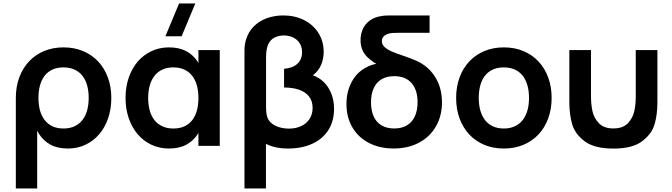

<svg xmlns="http://www.w3.org/2000/svg" viewBox="-20 -822 3785 1082"><path d="M69.2 240V-270.2H189.5V240ZM337.8 -97.8Q373.4 -97.8 400.2 -110.4Q426.9 -122.9 444.6 -145.8Q462.3 -168.7 471.1 -200.3Q479.8 -231.9 479.8 -270.2Q479.8 -309.3 470.9 -341.2Q461.9 -373 444.2 -395.3Q426.4 -417.7 399.9 -429.9Q373.3 -442.2 337.8 -442.2Q301.3 -442.2 274.8 -429.6Q248.2 -417.1 231 -394.4Q213.7 -371.8 205.2 -340.2Q196.7 -308.7 196.7 -270.2Q196.7 -230.6 205.7 -198.7Q214.7 -166.8 232.5 -144.4Q250.2 -122 276.5 -109.9Q302.8 -97.8 337.8 -97.8ZM154.6 -270.2H69.2Q69.2 -333.8 88.8 -386.2Q108.4 -438.7 143.7 -476.1Q178.9 -513.6 228.5 -534.3Q278 -555 337.8 -555Q398.8 -555 448.5 -534Q498.2 -513 533.5 -475.3Q568.7 -437.6 588 -385.1Q607.3 -332.7 607.3 -270.2Q607.3 -207 589 -154.5Q570.7 -101.9 538.1 -64.4Q505.6 -26.9 460.8 -6Q416.1 15 362.8 15Q304.9 15 265.2 -6.4Q225.5 -27.8 200.8 -65.8Q176.1 -103.8 165.3 -156.1Q154.6 -208.4 154.6 -270.2Z M1003.5 -617.5H912L989.2 -802.5H1080.7ZM1218.5 -540V0H1098.2V-540ZM932 -555Q989.9 -555 1029.6 -533.6Q1069.3 -512.2 1094 -474.2Q1118.8 -436.2 1129.5 -383.9Q1140.2 -331.6 1140.2 -269.8Q1140.2 -208 1129.4 -155.7Q1118.6 -103.4 1093.8 -65.5Q1069.1 -27.7 1029.4 -6.3Q989.8 15 932 15Q879 15 834 -6Q789.1 -27 756.6 -64.7Q724.1 -102.4 705.8 -154.9Q687.5 -207.3 687.5 -269.8Q687.5 -333 705.8 -385.5Q724.2 -438.1 756.7 -475.6Q789.2 -513.1 834.2 -534Q879.2 -555 932 -555ZM957 -442.2Q921.4 -442.2 894.7 -429.6Q867.9 -417.1 850.2 -394.2Q832.5 -371.3 823.8 -339.7Q815 -308.1 815 -269.8Q815 -230.7 824 -198.8Q832.9 -167 850.7 -144.7Q868.4 -122.3 895.2 -110.1Q921.9 -97.8 957 -97.8Q993.5 -97.8 1020 -110.4Q1046.6 -122.9 1063.9 -145.6Q1081.2 -168.2 1089.7 -200Q1098.2 -231.8 1098.2 -269.8Q1098.2 -309.4 1089.2 -341.3Q1080.2 -373.2 1062.4 -395.6Q1044.6 -418 1018.3 -430.1Q992 -442.2 957 -442.2Z M1357.7 -540Q1357.7 -569.1 1366.7 -599.7Q1380.4 -644.7 1412 -675.1Q1443.6 -705.6 1486.3 -720.3Q1529.1 -735 1576.7 -735Q1641.6 -735 1693.5 -708.8Q1745.4 -682.5 1774.7 -635.8Q1804 -589.2 1804 -530.3Q1804 -489.2 1788.9 -455Q1773.8 -420.8 1743.3 -397.8Q1778.4 -385.2 1805.4 -358.7Q1832.3 -332.2 1847.4 -293.8Q1862.5 -255.5 1862.5 -208.8Q1862.5 -139.3 1830.5 -89Q1798.4 -38.7 1739.8 -11.8Q1681.2 15 1602.8 15Q1566.6 15 1535.4 8.4Q1504.2 1.8 1478.7 -11.5V240H1357.7ZM1608.2 -97.2Q1647.5 -97.2 1677.7 -111.5Q1707.9 -125.8 1724.8 -152.4Q1741.7 -178.9 1741.7 -214.2Q1741.7 -252.3 1721.8 -277.9Q1702 -303.5 1666 -316.1Q1630 -328.7 1580.8 -329V-434.3Q1628.9 -438.2 1655.6 -462.5Q1682.3 -486.8 1682.3 -528Q1682.3 -557.7 1668.4 -579Q1654.5 -600.2 1631 -611.2Q1607.5 -622.2 1579.3 -622.2Q1551.2 -622.2 1527.4 -610.4Q1503.7 -598.7 1491.8 -572.7Q1479.3 -545.6 1479.3 -497.7V-221.5Q1479.3 -181.8 1486.5 -161.2Q1493.8 -139.8 1512.8 -125.5Q1531.7 -111.1 1556.8 -104.1Q1581.9 -97.2 1608.2 -97.2Z M2198.7 14.8Q2119.8 14.8 2059.5 -16.3Q1999.2 -47.4 1965.8 -104.2Q1932.5 -161 1932.5 -235.8Q1932.5 -309.6 1965.2 -366.4Q1997.8 -423.2 2058.8 -449.6Q2119.8 -476 2201.2 -461.2V-504.8Q2281.4 -504.8 2342.5 -471.8Q2403.7 -438.8 2437.2 -380Q2470.7 -321.2 2470.7 -245.5Q2470.7 -169.2 2436.9 -110.2Q2403.2 -51.2 2341.6 -18.2Q2280 14.8 2198.7 14.8ZM2202 -98Q2244.7 -98 2274.1 -116.2Q2303.5 -134.3 2318.3 -167.4Q2333.2 -200.5 2333.2 -245.8Q2333.2 -314.9 2299.2 -353.9Q2265.2 -392.8 2202 -392.8Q2159.2 -392.8 2129.8 -375.1Q2100.3 -357.3 2085.6 -324.1Q2070.8 -290.9 2070.8 -245.5Q2070.8 -198.6 2085.9 -165.6Q2101 -132.6 2130.4 -115.3Q2159.8 -98 2202 -98ZM2275.5 -403.8Q2271.4 -405.2 2266.5 -406.5Q2261.5 -407.8 2256.2 -408.9Q2182 -428.1 2133 -447Q2083.9 -465.9 2047.9 -502.4Q2011.8 -538.8 2011.8 -596Q2011.8 -626.3 2023.2 -654.8Q2034.6 -683.3 2061.9 -704.8Q2089.2 -726.2 2134 -732.3Q2145.8 -734.2 2161 -734.6Q2176.3 -735 2197.7 -735H2400.8V-637H2225Q2204.9 -637 2193 -636.2Q2181.2 -635.3 2171 -632.8Q2153.1 -627.6 2142.5 -617.1Q2132 -606.7 2132 -590.2Q2132 -570.7 2148.2 -556.2Q2164.4 -541.7 2189.7 -531Q2214.9 -520.3 2261.2 -504.8Q2298.2 -491.8 2319.3 -482.7Z M2819.2 15Q2879.9 15 2929.5 -5.8Q2979 -26.5 3014.5 -64.2Q3049.9 -101.9 3069.3 -154.5Q3088.7 -207 3088.7 -270.2Q3088.7 -333.1 3069.3 -385.5Q3050 -438 3014.6 -475.7Q2979.2 -513.4 2929.6 -534.2Q2880.1 -555 2819.2 -555Q2758.9 -555 2709.4 -534.1Q2659.8 -513.2 2624.6 -475.7Q2589.3 -438.2 2569.9 -385.8Q2550.5 -333.3 2550.5 -270.2Q2550.5 -207.2 2569.8 -154.7Q2589.2 -102.2 2624.4 -64.4Q2659.7 -26.6 2709.2 -5.8Q2758.8 15 2819.2 15ZM2819.2 -97.8Q2785.4 -97.8 2759.1 -109.5Q2732.8 -121.2 2714.8 -143.4Q2696.8 -165.6 2687.4 -197.7Q2678 -229.8 2678 -270.2Q2678 -310.8 2687.1 -342.7Q2696.2 -374.7 2714.2 -396.7Q2732.1 -418.8 2758.4 -430.5Q2784.8 -442.2 2819.2 -442.2Q2853.4 -442.2 2880 -430.5Q2906.5 -418.9 2924.5 -396.8Q2942.4 -374.7 2951.8 -342.6Q2961.2 -310.6 2961.2 -270.2Q2961.2 -229.8 2951.8 -198Q2942.4 -166.2 2924.3 -143.9Q2906.2 -121.7 2879.8 -109.8Q2853.5 -97.8 2819.2 -97.8Z M3188.5 -246.8V-540H3310.5V-279.8Q3310.5 -233 3319 -194.7Q3327.4 -156.3 3355.5 -127.2Q3383.5 -98.2 3436.7 -98.2Q3489.8 -98.2 3517.9 -127.2Q3545.9 -156.3 3554.4 -194.7Q3562.8 -233 3562.8 -279.8V-540H3684.8V-246.8Q3684.8 -177.3 3669 -122.2Q3653.2 -67.1 3598.5 -25.9Q3543.8 15.3 3436.7 15.3Q3329.5 15.3 3274.8 -25.9Q3220.2 -67.1 3204.3 -122.2Q3188.5 -177.3 3188.5 -246.8Z"/></svg>

Font: Vela Sans GX ExtLt
Style: Regular
Weight: 200
Designer: Principal design: Mikhail Sharanda - project Manrope.
Design modification: Ravid Balaliev
Foundry: Mikhail Sharanda
Version: Version 1.001